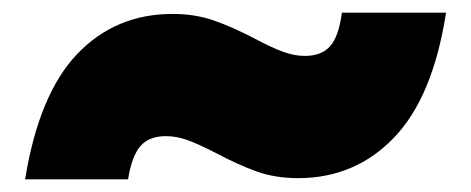

<svg xmlns="http://www.w3.org/2000/svg" viewBox="-20 -467 751 306"><path d="M20 -181.2Q42 -316.9 103 -380.9Q164.1 -444.8 254.9 -444.8Q291 -444.8 321 -434.3Q351.1 -423.8 387.2 -404.8Q414.1 -390.6 431.6 -384.3Q449.2 -377.9 465.8 -377.9Q492.7 -377.9 506.3 -393.6Q520 -409.2 524.9 -446.8H690.9Q669.9 -312 607.9 -247.6Q545.9 -183.1 455.1 -183.1Q418.9 -183.1 389.4 -193.6Q359.9 -204.1 324.2 -223.1Q294.4 -238.3 277.8 -244.1Q261.2 -250 244.1 -250Q217.3 -250 203.6 -233.9Q189.9 -217.8 184.1 -181.2Z"/></svg>

Font: Poppins Black
Style: Regular
Weight: 900
Designer: Ninad Kale (Devanagari), Jonny Pinhorn (Latin)
Foundry: Indian Type Foundry
Version: 4.004